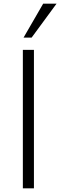

<svg xmlns="http://www.w3.org/2000/svg" viewBox="-20 -1020 326 1040"><path d="M107.5 -816.2 213.8 -1000H286.2L151.2 -816.2ZM103.8 0V-750H163.8V0Z"/></svg>

Font: Now Light
Style: Regular
Weight: 300
Designer: Alfredo Marco Pradil
Foundry: Alfredo Marco Pradil
Version: Version 1.002;PS 001.002;hotconv 1.0.88;makeotf.lib2.5.64775